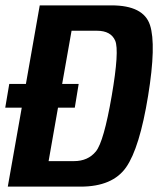

<svg xmlns="http://www.w3.org/2000/svg" viewBox="-28 -695 594 715"><path d="M-8.5 -294 6.5 -382.5H68.5L120 -675H387Q506.5 -675 530.5 -601.8Q554.5 -528.5 523.5 -338Q492 -144.5 441.8 -72.2Q391.5 0 272 0H1L53 -294ZM153 -95H247.5Q299.5 -95 329 -131Q358.5 -167 388 -338Q417 -506.5 401 -543.5Q385 -580.5 333 -580.5H238.5L203.5 -382.5H265L250.5 -294H188Z"/></svg>

Font: Anybody SemiBold
Style: Italic
Weight: 600
Italic angle: -10°
Designer: Tyler Finck
Foundry: Etcetera Type Company
Version: Version 1.010; ttfautohint (v1.8.3) -l 8 -r 50 -G 200 -x 14 